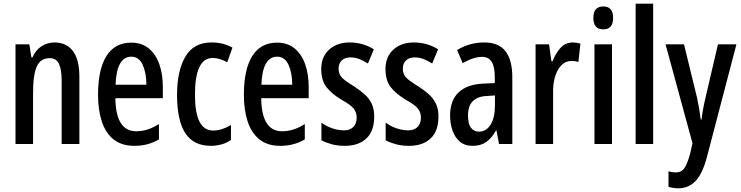

<svg xmlns="http://www.w3.org/2000/svg" viewBox="-20 -780 4012 1040"><path d="M275 -550Q340 -550 375 -503.5Q410 -457 410 -363V0H314V-341Q314 -403 299.5 -434Q285 -465 250 -465Q200 -465 179.5 -420.5Q159 -376 159 -275V0H64V-540H139L150 -469H156Q173 -509 205 -529.5Q237 -550 275 -550Z M691 -549Q748 -549 786 -517.5Q824 -486 843 -432Q862 -378 862 -309V-248H605Q607 -69 718 -69Q749 -69 779 -78.5Q809 -88 841 -108V-25Q782 10 709 10Q638 10 594.5 -25.5Q551 -61 531 -123.5Q511 -186 511 -266Q511 -404 556.5 -476.5Q602 -549 691 -549ZM691 -473Q653 -473 631 -436.5Q609 -400 606 -321H773Q773 -384 753 -428.5Q733 -473 691 -473Z M1123 10Q1028 10 983.5 -59Q939 -128 939 -266Q939 -396 984 -473Q1029 -550 1125 -550Q1162 -550 1189 -542.5Q1216 -535 1239 -522L1211 -443Q1168 -466 1132 -466Q1036 -466 1036 -267Q1036 -73 1134 -73Q1159 -73 1182.5 -80.5Q1206 -88 1231 -103V-22Q1207 -5 1178.5 2.5Q1150 10 1123 10Z M1481 -549Q1538 -549 1576 -517.5Q1614 -486 1633 -432Q1652 -378 1652 -309V-248H1395Q1397 -69 1508 -69Q1539 -69 1569 -78.5Q1599 -88 1631 -108V-25Q1572 10 1499 10Q1428 10 1384.5 -25.5Q1341 -61 1321 -123.5Q1301 -186 1301 -266Q1301 -404 1346.5 -476.5Q1392 -549 1481 -549ZM1481 -473Q1443 -473 1421 -436.5Q1399 -400 1396 -321H1563Q1563 -384 1543 -428.5Q1523 -473 1481 -473Z M2007 -149Q2007 -70 1964.5 -30Q1922 10 1847 10Q1809 10 1777.5 1.5Q1746 -7 1721 -20V-116Q1744 -98 1777 -86Q1810 -74 1844 -74Q1876 -74 1894 -92.5Q1912 -111 1912 -143Q1912 -171 1896 -191.5Q1880 -212 1831 -239Q1779 -270 1749.5 -306.5Q1720 -343 1720 -406Q1720 -472 1762.5 -511Q1805 -550 1875 -550Q1945 -550 2005 -513L1973 -436Q1951 -450 1928 -459.5Q1905 -469 1878 -469Q1848 -469 1831 -452.5Q1814 -436 1814 -408Q1814 -380 1830.5 -361.5Q1847 -343 1895 -314Q1928 -293 1953 -271Q1978 -249 1992.5 -220Q2007 -191 2007 -149Z M2355 -149Q2355 -70 2312.5 -30Q2270 10 2195 10Q2157 10 2125.5 1.5Q2094 -7 2069 -20V-116Q2092 -98 2125 -86Q2158 -74 2192 -74Q2224 -74 2242 -92.5Q2260 -111 2260 -143Q2260 -171 2244 -191.5Q2228 -212 2179 -239Q2127 -270 2097.5 -306.5Q2068 -343 2068 -406Q2068 -472 2110.5 -511Q2153 -550 2223 -550Q2293 -550 2353 -513L2321 -436Q2299 -450 2276 -459.5Q2253 -469 2226 -469Q2196 -469 2179 -452.5Q2162 -436 2162 -408Q2162 -380 2178.5 -361.5Q2195 -343 2243 -314Q2276 -293 2301 -271Q2326 -249 2340.5 -220Q2355 -191 2355 -149Z M2603 -550Q2682 -550 2718.5 -502Q2755 -454 2755 -362V0H2683L2669 -74H2667Q2644 -32 2614 -11Q2584 10 2540 10Q2497 10 2470.5 -13Q2444 -36 2431 -73.5Q2418 -111 2418 -154Q2418 -236 2464 -279.5Q2510 -323 2596 -327L2660 -330V-363Q2660 -418 2643.5 -445Q2627 -472 2591 -472Q2546 -472 2486 -438L2456 -509Q2523 -550 2603 -550ZM2616 -260Q2515 -255 2515 -155Q2515 -109 2531 -88Q2547 -67 2575 -67Q2614 -67 2637.5 -105Q2661 -143 2661 -210V-263Z M3082 -550Q3091 -550 3101.5 -548.5Q3112 -547 3124 -544L3113 -444Q3105 -447 3095.5 -448.5Q3086 -450 3077 -450Q3030 -450 3002.5 -402Q2975 -354 2976 -280V0H2881V-540H2954L2967 -448H2973Q2990 -493 3017 -521.5Q3044 -550 3082 -550Z M3248 -745Q3301 -745 3301 -683Q3301 -621 3248 -621Q3194 -621 3194 -683Q3194 -745 3248 -745ZM3295 -540V0H3200V-540Z M3518 0H3423V-760H3518Z M3585 -540H3685L3756 -249Q3762 -221 3767 -191.5Q3772 -162 3776 -132H3780Q3783 -159 3788 -187Q3793 -215 3801 -249L3869 -540H3969L3807 79Q3783 165 3745.5 202.5Q3708 240 3655 240Q3642 240 3628.5 238Q3615 236 3601 232V148Q3611 151 3621 152.5Q3631 154 3641 154Q3670 154 3686 132.5Q3702 111 3718 53L3731 -4Z"/></svg>

Font: Noto Sans Gujarati UI ExtraCondensed Medium
Style: Regular
Weight: 500
Width: 2
Designer: Jelle Bosma - Monotype Design Team, Universal Thirst
Foundry: Monotype Imaging Inc.
Version: Version 2.106; ttfautohint (v1.8.4.7-5d5b)